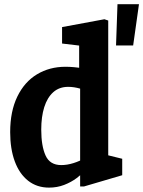

<svg xmlns="http://www.w3.org/2000/svg" viewBox="-20 -866 670 898"><path d="M354.8 -496.3 350.2 -509.1V-678.3L372.3 -650.3L270.3 -662.4V-739.3L468.3 -776L486.2 -770V-117.9L460.4 -145.9L551.6 -123.4V-46.5L373.2 6H354.8ZM441.1 -529.2V-420.3L424.9 -426.9Q385.5 -442.5 355.9 -451.2Q326.3 -459.8 298.8 -459.8Q257.3 -459.8 229.2 -434.9Q201.2 -409.9 187 -365Q172.9 -320 172.9 -259.8Q172.9 -183.6 193.1 -138.8Q213.3 -93.9 266.5 -93.9Q293.8 -93.9 323.4 -103.1Q353.1 -112.3 380.1 -128.2L388.4 -77.2Q365.2 -53.1 339.2 -33.5Q313.3 -14 280.2 -1.2Q247.2 11.5 209.3 11.5Q152.8 11.5 111.8 -20.5Q70.8 -52.6 49.2 -111Q27.6 -169.4 27.6 -248Q27.6 -345.4 61.1 -414.4Q94.6 -483.3 153.2 -518.5Q211.9 -553.7 285.9 -553.7Q325.2 -553.7 366.8 -546.4Q408.3 -539.1 441.1 -529.2ZM529.5 -846.5H630L602.8 -653.5H522.7Z"/></svg>

Font: Monaspace Xenon Var
Style: Regular
Weight: 400
Designer: Riley Cran and the Lettermatic Team
Version: Version 1.000 (Monaspace Xenon Var)